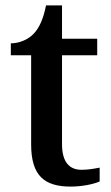

<svg xmlns="http://www.w3.org/2000/svg" viewBox="-20 -679 410 709"><path d="M241 10C286 10 329 0 348 -9V-60C327 -56 306 -52 281 -52C235 -52 209 -82 209 -147V-475H339V-536H209V-659H150C140 -610 126 -577 104 -554C83 -532 50 -519 20 -519V-475H95V-146C95 -30 144 10 241 10Z"/></svg>

Font: Noto Naskh Arabic UI Medium
Style: Regular
Weight: 500
Designer: Monotype Design Team, David Williams, Mohamad Dakak and Nizar Qandah
Foundry: Monotype Imaging Inc.
Version: Version 2.014